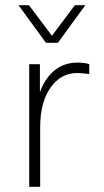

<svg xmlns="http://www.w3.org/2000/svg" viewBox="-20 -716 399 736"><path d="M92 0V-470H133V-363Q153 -417 189.5 -446.5Q226 -476 276 -476Q290 -476 302 -474.5Q314 -473 322 -470V-432Q310 -434 298 -435Q286 -436 274 -436Q214 -436 174 -380.5Q134 -325 134 -227V0ZM156 -552 51 -696H91L179 -579L267 -696H307L202 -552Z"/></svg>

Font: Gantari ExtraLight
Style: Regular
Weight: 250
Designer: Anugrah Pasau
Foundry: Lafontype
Version: Version 1.000